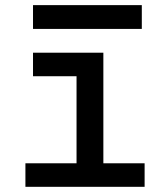

<svg xmlns="http://www.w3.org/2000/svg" viewBox="-20 -721 626 741"><path d="M78.1 0V-90.8H275.4V-426.8H107.4V-517.6H378.9V-90.8H538.1V0ZM107.4 -609.4V-701.2H527.3V-609.4Z"/></svg>

Font: Cascadia Code NF
Style: Regular
Weight: 400
Monospace: yes
Designer: Aaron Bell
Foundry: Saja Typeworks
Version: Version 2404.023; ttfautohint (v1.8.4)